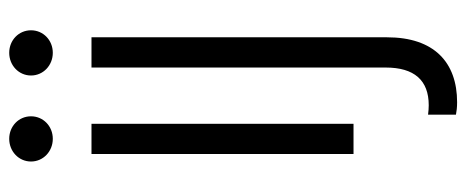

<svg xmlns="http://www.w3.org/2000/svg" viewBox="-306 -450 973 400"><g transform="rotate(-90 180.0 -250.5)"><path d="M58.6 0H121.6V-545.9H58.6ZM43 -671.9C43 -646.5 64 -626.5 90.3 -626.5C116.7 -626.5 137.2 -646.5 137.2 -671.9C137.2 -697.3 116.7 -717.3 90.3 -717.3C64 -717.3 43 -697.3 43 -671.9ZM140.6 213.4C147.9 214.8 155.8 215.8 166.5 215.8C249.5 215.8 301.8 168 301.8 69.8V-545.9H238.8V66.9C238.8 126.5 212.4 156.7 160.2 156.7C154.3 156.7 147.5 156.2 140.6 155.3ZM222.2 -671.9C222.2 -646.5 243.2 -626.5 269.5 -626.5C295.9 -626.5 316.4 -646.5 316.4 -671.9C316.4 -697.3 295.9 -717.3 269.5 -717.3C243.2 -717.3 222.2 -697.3 222.2 -671.9Z"/></g></svg>

Font: Guggenheim Sans Display Light
Style: Regular
Weight: 300
Designer: Modified by Tom Baber under direction of Pentagram Design 2023
Foundry: rsms
Version: Version 1.001;Glyphs 3.1.2 (3151)